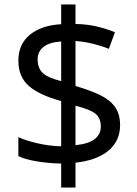

<svg xmlns="http://www.w3.org/2000/svg" viewBox="-20 -779 612 857"><path d="M253 -49Q198 -50 146 -58.5Q94 -67 62 -82V-167Q96 -151 149 -139Q202 -127 253 -126V-328Q154 -355 108 -396Q62 -437 62 -508Q62 -582 113.5 -624Q165 -666 253 -671V-759H317V-672Q370 -671 413.5 -660.5Q457 -650 493 -635L466 -561Q434 -574 395.5 -583.5Q357 -593 317 -596V-395Q383 -376 427 -354.5Q471 -333 493.5 -301.5Q516 -270 516 -220Q516 -150 464 -106.5Q412 -63 317 -53V58H253ZM253 -594Q199 -590 173.5 -569Q148 -548 148 -515Q148 -475 170.5 -453.5Q193 -432 253 -417ZM317 -131Q376 -137 403 -158.5Q430 -180 430 -214Q430 -252 406 -271.5Q382 -291 317 -307Z"/></svg>

Font: Noto Sans Gothic
Style: Regular
Weight: 400
Designer: Monotype Design Team
Foundry: Monotype Imaging Inc.
Version: Version 2.001; ttfautohint (v1.8.4.7-5d5b)